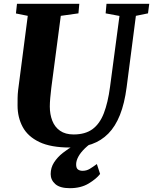

<svg xmlns="http://www.w3.org/2000/svg" viewBox="-20 -763 802 1006"><path d="M692 -680 643.5 -306Q632.5 -221 608.5 -160.8Q584.5 -100.5 547.5 -63Q510.5 -25.5 460.5 -7.8Q410.5 10 348 10Q246 10 185.8 -19Q125.5 -48 98.8 -98Q72 -148 72 -210Q72 -229 72.2 -249.2Q72.5 -269.5 75 -291L125.5 -680L63.5 -692.5L69 -743H395.5L391 -693L298.5 -680L249 -304Q245.5 -275 243.2 -249.2Q241 -223.5 241 -205Q241 -164 254 -130.5Q267 -97 294.8 -77.8Q322.5 -58.5 366 -58.5Q426.5 -58.5 464.5 -86.2Q502.5 -114 524 -169.5Q545.5 -225 556.5 -307.5L606 -679.5L533.5 -693L538 -743H762L755.5 -693ZM346 223Q294 223 269.8 201.5Q245.5 180 245.5 149Q245.5 115.5 263.2 88Q281 60.5 308.8 38.5Q336.5 16.5 367.2 -0.5Q398 -17.5 424 -30.5L452.5 -39L481 -28.5Q448 -8 425.2 14Q402.5 36 391 57Q379.5 78 379 96.5Q378.5 117.5 388.2 124.8Q398 132 412.5 132Q433 132 449.8 122Q466.5 112 487.5 96.5L504.5 148.5Q484.5 174.5 444 198.8Q403.5 223 346 223Z"/></svg>

Font: Merriweather 28pt Black
Style: Italic
Weight: 900
Italic angle: -7.8°
Version: Version 2.101